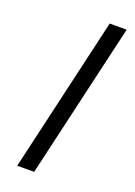

<svg xmlns="http://www.w3.org/2000/svg" viewBox="-130 -714 540 767"><g transform="rotate(20 140.0 -330.0)"><path d="M271 -660 118 0H46L199 -660Z"/></g></svg>

Font: Kantumruy Pro
Style: Italic
Weight: 400
Italic angle: -13°
Designer: Sovichet Tep
Foundry: Sovichet Tep
Version: Version 1.002